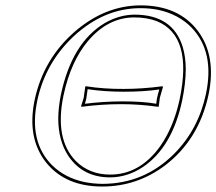

<svg xmlns="http://www.w3.org/2000/svg" viewBox="-20 -678 798 708"><path d="M749 -329.1Q713.9 -164.6 590.3 -69.3Q486.3 9.8 356.9 9.8Q222.7 9.8 151.4 -77.1Q78.1 -168 107.9 -310.1Q140.1 -460.4 255.9 -561.5Q367.7 -657.7 498 -658.2Q637.7 -658.2 709 -564.9Q778.8 -472.2 749 -329.1ZM475.6 -613.8Q377.9 -613.8 303.7 -525.9Q240.7 -450.2 214.4 -327.1Q180.2 -165.5 259.8 -84Q310.1 -34.2 386.2 -34.2Q496.1 -34.2 571.3 -139.6Q620.1 -209.5 642.1 -310.1Q691.9 -544.9 559.1 -599.6Q522.5 -613.8 475.6 -613.8ZM281.2 -284.2 278.8 -286.1Q279.3 -287.6 288.6 -316.9Q288.6 -316.9 294.4 -358.9L297.4 -359.9Q363.3 -349.6 436.5 -350.1Q504.4 -350.1 578.6 -359.9L581.1 -357.9Q581.1 -356.9 569.3 -316.9Q565.4 -284.7 565.4 -285.2L562.5 -284.2Q494.1 -293.9 428.2 -293.9Q353.5 -293.9 281.2 -284.2ZM739.3 -331.1Q772.5 -486.3 686.5 -576.2Q638.2 -625.5 564 -641.6Q532.2 -647.9 498 -647.9Q364.3 -647.9 252.4 -544.9Q147.5 -446.8 117.7 -308.1Q85 -155.3 172.9 -67.9Q220.2 -22 291 -6.8Q322.8 -0.5 356.9 0Q511.7 0 622.6 -111.3Q711.4 -200.7 739.3 -331.1ZM475.6 -624Q617.2 -624 653.8 -504.9Q665 -467.3 665 -421.9Q664.6 -370.1 651.9 -308.1Q615.2 -134.8 506.8 -62Q450.2 -24.4 386.2 -23.9Q285.6 -23.9 232.4 -102.5Q194.8 -159.2 194.8 -241.2Q195.3 -283.2 204.6 -329.1Q245.1 -520.5 366.2 -592.8Q419.4 -623.5 475.6 -624ZM293 -295.4Q359.9 -303.7 428.2 -304.2Q508.8 -304.2 556.2 -295.4Q557.6 -309.6 559.6 -318.8Q562 -330.1 567.4 -348.1Q510.3 -339.8 436.5 -339.8Q364.3 -339.8 303.2 -349.1Q300.3 -326.7 298.3 -314.9Q296.4 -305.7 293 -295.4Z"/></svg>

Font: Linux Biolinum Outline O
Style: Italic
Weight: 400
Italic angle: -12°
Designer: Philipp H. Poll
Foundry: Philipp H. Poll
Version: Version 0.6.2